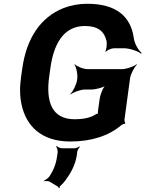

<svg xmlns="http://www.w3.org/2000/svg" viewBox="-20 -741 772 1019"><path d="M377 -108C254 -108 223 -202 241 -334L247 -377C264 -504 315 -603 431 -603C501 -603 535 -573 546 -521C548 -508 545 -477 539 -468L542 -466C548 -475 572 -485 586 -485H636C667 -485 712 -470 729 -456L732 -460C715 -473 694 -509 690 -539C674 -657 593 -721 443 -721C398 -721 356 -713 317 -698C196 -650 120 -538 98 -376L92 -334C84 -279 85 -230 94 -188C118 -72 200 10 353 10C467 10 558 -21 623 -76C627 -80 640 -85 644 -84L645 -87C642 -89 640 -104 641 -109L670 -324C673 -348 693 -385 707 -398L705 -400C690 -388 651 -374 627 -374H447C423 -374 388 -388 377 -400L375 -398C385 -385 393 -348 390 -324L389 -316C386 -292 367 -255 353 -242L355 -240C370 -252 408 -266 432 -266H465C489 -266 531 -277 545 -290L543 -292C528 -280 512 -240 509 -216L501 -160C500 -154 498 -137 501 -134L505 -137C502 -140 490 -136 486 -133C459 -115 418 -108 377 -108ZM245 224 288 250C290 251 292 256 292 258L296 257C296 255 297 250 298 248C308 239 317 229 326 218C353 182 380 136 388 81L390 64C391 55 399 43 404 39L401 36C396 40 384 46 376 46H310C300 46 285 39 281 34L278 37C282 42 287 57 286 67L283 88C277 134 261 167 242 196C236 204 221 215 214 217L216 221C222 219 237 219 245 224Z"/></svg>

Font: Asimov
Style: EdgeIt
Weight: 500
Designer: Google
Version: Version 2.000980: 2014